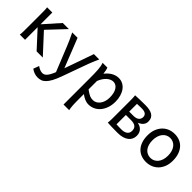

<svg xmlns="http://www.w3.org/2000/svg" viewBox="100 -1374 2478 2478"><g transform="rotate(45 1339.0 -134.5)"><path d="M178.2 -283.2 369.1 -498H480.5L259.3 -263.7L502.4 0H389.6L178.2 -230V0H83Q86.9 -20.5 87.4 -59.1Q87.9 -97.7 87.9 -148.4V-349.6Q87.9 -400.4 87.4 -439Q86.9 -477.5 83 -498H178.2Z M846.7 0Q821.3 70.3 796.9 114.7Q772.5 159.2 747.3 184.8Q722.2 210.4 695.1 220Q668 229.5 636.7 229.5Q603 229.5 573.5 218.8Q543.9 208 517.1 188L546.4 109.9Q554.2 116.2 564.7 122.8Q575.2 129.4 587.2 134.5Q599.1 139.6 611.8 143.1Q624.5 146.5 636.7 146.5Q651.4 146.5 665.5 141.4Q679.7 136.2 694.1 121.8Q708.5 107.4 723.6 81.3Q738.8 55.2 755.9 12.7L619.6 -324.7Q606 -357.9 587.9 -399.4Q569.8 -440.9 541.5 -498H639.2L796.9 -99.1Q806.2 -125.5 817.1 -156.5Q828.1 -187.5 839.8 -220.5Q851.6 -253.4 863.3 -286.9Q875 -320.3 885.7 -351.1Q911.1 -423.3 937 -498H1034.7Q1022 -469.7 1011.7 -445.6Q1001.5 -421.4 992.7 -400.1Q983.9 -378.9 976.8 -360.4Q969.7 -341.8 963.9 -324.7Z M1120.1 -236.8Q1120.1 -282.2 1119.4 -321Q1118.7 -359.9 1116.2 -392.3Q1113.8 -424.8 1108.9 -451.2Q1104 -477.5 1095.7 -498H1183.6Q1189 -485.4 1194.3 -462.2Q1199.7 -439 1203.1 -405.3Q1220.2 -427.7 1240.5 -446.8Q1260.7 -465.8 1283.4 -479.2Q1306.2 -492.7 1331.3 -500.2Q1356.4 -507.8 1383.8 -507.8Q1425.3 -507.8 1459.7 -489.5Q1494.1 -471.2 1518.3 -438.2Q1542.5 -405.3 1555.9 -360.1Q1569.3 -314.9 1569.3 -261.2Q1569.3 -198.7 1551.8 -148.2Q1534.2 -97.7 1504.2 -62Q1474.1 -26.4 1433.6 -7.1Q1393.1 12.2 1347.2 12.2Q1327.6 12.2 1310.3 8.3Q1293 4.4 1276.6 -2.4Q1260.3 -9.3 1244.1 -19.3Q1228 -29.3 1210.4 -41.5V73.2Q1210.4 102.5 1211.2 126.2Q1211.9 149.9 1213.4 169.9Q1214.8 189.9 1217.3 206.8Q1219.7 223.6 1222.7 239.3H1120.1ZM1347.2 -68.4Q1373 -68.4 1396.7 -80.6Q1420.4 -92.8 1438.7 -116Q1457 -139.2 1468 -172.1Q1479 -205.1 1479 -246.6Q1479 -287.1 1471.4 -320.1Q1463.9 -353 1449.2 -376.2Q1434.6 -399.4 1413.8 -412.1Q1393.1 -424.8 1366.7 -424.8Q1345.7 -424.8 1323.7 -415.5Q1301.8 -406.2 1281 -388.2Q1260.3 -370.1 1242.2 -343Q1224.1 -315.9 1210.4 -280.8V-127Q1235.4 -109.4 1253.7 -97.9Q1272 -86.4 1287.1 -79.8Q1302.2 -73.2 1316.2 -70.8Q1330.1 -68.4 1347.2 -68.4Z M1784.2 -295.4H1862.3Q1887.7 -295.4 1906.7 -301.3Q1925.8 -307.1 1938 -317.6Q1950.2 -328.1 1956.3 -342.5Q1962.4 -356.9 1962.4 -373.5Q1962.4 -405.8 1939.7 -422.6Q1917 -439.5 1869.6 -439.5Q1859.9 -439.5 1847.2 -439.2Q1834.5 -439 1822.3 -438.5Q1810.1 -438 1799.8 -437.7Q1789.6 -437.5 1784.2 -437ZM2074.7 -144Q2074.7 -111.3 2061.8 -84Q2048.8 -56.6 2023.7 -36.9Q1998.5 -17.1 1960.9 -6.1Q1923.3 4.9 1874.5 4.9Q1848.6 4.9 1821.3 4.6Q1793.9 4.4 1768.6 3.7Q1743.2 2.9 1722.4 2.2Q1701.7 1.5 1689 0Q1690.9 -10.3 1691.9 -26.4Q1692.9 -42.5 1693.4 -63Q1693.8 -83.5 1693.8 -107.2Q1693.8 -130.9 1693.8 -156.2V-341.8Q1693.8 -366.7 1693.8 -390.4Q1693.8 -414.1 1693.4 -434.6Q1692.9 -455.1 1691.9 -471.4Q1690.9 -487.8 1689 -498Q1700.2 -498.5 1722.4 -499.5Q1744.6 -500.5 1771.2 -501.2Q1797.9 -502 1825.4 -502.4Q1853 -502.9 1874.5 -502.9Q1915 -502.9 1947.5 -496.3Q1980 -489.7 2002.9 -475.3Q2025.9 -460.9 2038.1 -437.7Q2050.3 -414.6 2050.3 -380.9Q2050.3 -359.4 2043.5 -342.5Q2036.6 -325.7 2024.9 -312.5Q2013.2 -299.3 1997.8 -289.6Q1982.4 -279.8 1964.8 -273.4Q1984.4 -268.1 2003.9 -259.3Q2023.4 -250.5 2039.3 -235.4Q2055.2 -220.2 2064.9 -198Q2074.7 -175.8 2074.7 -144ZM1784.2 -63.5Q1789.1 -63.5 1798.3 -63Q1807.6 -62.5 1819.8 -62Q1832 -61.5 1846.2 -61.3Q1860.4 -61 1874.5 -61Q1896.5 -61 1916.7 -65.4Q1937 -69.8 1952.6 -79.8Q1968.3 -89.8 1977.5 -106.2Q1986.8 -122.6 1986.8 -146.5Q1986.8 -191.9 1960 -213.1Q1933.1 -234.4 1877 -234.4H1784.2Z M2167.5 -246.6Q2167.5 -309.6 2186.5 -358.2Q2205.6 -406.7 2237.8 -440.2Q2270 -473.6 2313 -490.7Q2356 -507.8 2404.3 -507.8Q2454.6 -507.8 2496.3 -490.7Q2538.1 -473.6 2568.1 -440.2Q2598.1 -406.7 2614.7 -358.2Q2631.3 -309.6 2631.3 -246.6Q2631.3 -183.6 2612.3 -135.3Q2593.3 -86.9 2561 -54.2Q2528.8 -21.5 2485.8 -4.6Q2442.9 12.2 2394.5 12.2Q2344.2 12.2 2302.5 -4.6Q2260.7 -21.5 2230.7 -54.2Q2200.7 -86.9 2184.1 -135.3Q2167.5 -183.6 2167.5 -246.6ZM2257.8 -246.6Q2257.8 -204.1 2268.1 -170.4Q2278.3 -136.7 2297.1 -113.5Q2315.9 -90.3 2341.8 -78.1Q2367.7 -65.9 2399.4 -65.9Q2428.7 -65.9 2454.6 -78.1Q2480.5 -90.3 2499.8 -113.5Q2519 -136.7 2530 -170.4Q2541 -204.1 2541 -246.6Q2541 -289.6 2530.8 -323.5Q2520.5 -357.4 2501.7 -381.1Q2482.9 -404.8 2456.8 -417.2Q2430.7 -429.7 2399.4 -429.7Q2369.6 -429.7 2343.8 -417.2Q2317.9 -404.8 2298.8 -381.1Q2279.8 -357.4 2268.8 -323.5Q2257.8 -289.6 2257.8 -246.6Z"/></g></svg>

Font: Andika DR AuSIL
Style: Regular
Weight: 400
Designer: Annie Olsen & Victor Gaultney
Foundry: SIL International
Version: Version 0.003